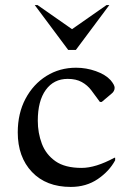

<svg xmlns="http://www.w3.org/2000/svg" viewBox="-20 -727 519 757"><path d="M259 10Q162 10 106 -49Q50 -108 50 -205Q50 -280 80.5 -337.5Q111 -395 163 -427.5Q215 -460 280 -460Q320 -460 358 -446.5Q396 -433 416 -411Q432 -392 432 -381Q432 -367 419 -357L381 -325H374L340 -371Q325 -391 302.5 -403.5Q280 -416 247 -416Q192 -416 160.5 -372.5Q129 -329 129 -251Q129 -203 145 -160.5Q161 -118 198.5 -91.5Q236 -65 302 -65Q357 -65 431 -105H434V-95Q411 -52 365.5 -21Q320 10 259 10ZM249 -530 117 -707H128L264 -612L400 -707H411L279 -530Z"/></svg>

Font: Spectral
Style: Regular
Weight: 400
Designer: Jean-Baptiste Levee
Foundry: Production Type
Version: Version 2.001